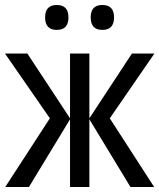

<svg xmlns="http://www.w3.org/2000/svg" viewBox="-20 -751 640 771"><path d="M261.2 -275.9V-536.1H338.9V-275.9L509.8 -536.1H600.1L420.9 -275.9L599.1 0H503.9L338.9 -272V0H261.2V-272L96.2 0H1L180.2 -275.9L0 -536.1H89.8ZM208 -731Q254.9 -731 254.9 -681.2Q254.9 -630.9 208 -630.9Q161.1 -630.9 161.1 -681.2Q161.1 -731 208 -731ZM391.1 -731Q438 -731 438 -681.2Q438 -630.9 391.1 -630.9Q344.2 -630.9 344.2 -681.2Q344.2 -731 391.1 -731Z"/></svg>

Font: Droid Sans Mono
Style: Regular
Weight: 400
Monospace: yes
Foundry: Ascender Corporation
Version: Version 1.00 build 112